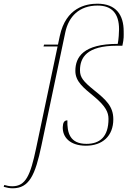

<svg xmlns="http://www.w3.org/2000/svg" viewBox="-142 -777 702 1037"><path d="M-74 240C15 240 48 171 82 8L211 -604C229 -687 285 -747 385 -747C462 -747 501 -704 501 -619C501 -602 499 -566 494 -540C308 -540 265 -469 265 -394C265 -336 310 -302 367 -255C429 -203 444 -170 444 -135C444 -38 397 0 325 0C235 0 220 -61 222 -127C205 -127 198 -115 197 -91C195 -37 235 10 322 10C411 10 470 -42 470 -133C470 -202 431 -238 366 -290C308 -337 290 -359 290 -397C290 -466 326 -530 489 -530H519C528 -571 526 -583 526 -608C526 -696 485 -757 384 -757C322 -757 214 -736 181 -583L171 -536H96L93 -526H169L53 24C22 171 -3 229 -76 229C-91 229 -106 226 -119 222L-122 232C-105 237 -89 240 -74 240Z"/></svg>

Font: Noto Serif Display Thin
Style: Italic
Weight: 100
Italic angle: -12°
Designer: Monotype Design Team
Foundry: Monotype Imaging Inc.
Version: Version 2.009